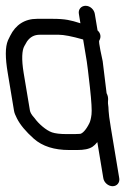

<svg xmlns="http://www.w3.org/2000/svg" viewBox="-33 -530 483 663"><path d="M239.3 -482.5 244.7 -449.6C244.4 -449.6 241.8 -450.4 240.5 -450.9C213.1 -459.5 193.8 -465 148.8 -465H95C52.3 -465 20.9 -444.3 2.2 -406.4L-5.4 -390.9L-5.5 -390.7C-15.5 -366.9 -14.9 -329.8 -6.4 -278.8L15.5 -147C16.7 -139.7 20.3 -131.4 25.3 -121.6C36.3 -99.3 56.1 -75.8 83.4 -51.4C113.7 -24.4 155.3 -12 205.3 -12H234.2C256.6 -12 274.3 -15.1 286.7 -23.4C292.5 -27.4 297.2 -32 303.1 -39.3L323.8 85.5C326.3 100.5 340.9 113 355.9 113C371 113 381.3 100.5 378.8 85.5L349.8 -88.8C344.8 -119.2 342.2 -139.1 342.1 -146.5C341.9 -155.9 341.2 -164.6 339.9 -172.6C338.7 -179.4 343.9 -191.8 335.1 -208.2L321.6 -318.5C320.5 -325 305.7 -387.8 309.9 -390L311.3 -392.9C315.9 -402.5 315 -415.2 303.9 -424.9L294.3 -482.5C291.8 -496.9 278.4 -510 262.7 -510C247.8 -510 236.7 -498.1 239.3 -482.5ZM266.6 -318.2C268.3 -308.3 271.9 -278 277.5 -228.5C283 -179.3 284.6 -147.1 283 -134.8C281.3 -120.8 278.6 -110.6 275.6 -104.6C263.2 -79.4 251.1 -69.1 244 -67.8C240.2 -67.4 233.2 -67 225 -67H196.2C174.2 -67 157.5 -69.2 146.8 -72.8C126.3 -79.6 99.5 -103.4 86.4 -122.1L85.8 -122.8L85.2 -123.5C75.6 -133.9 71.3 -142.3 70.3 -148.6L48.7 -278.1C40.8 -325.6 42.9 -356.5 51 -370.7C55 -377.6 57.9 -382.7 60.2 -386.8C71.3 -402.5 85.5 -410 104.2 -410H169.9C186.7 -410 214.7 -404.9 254.1 -393.6Z"/></svg>

Font: MewTooHand
Style: BdCondLta
Weight: 400
Designer: Mew Too, Robert Jablonski
Version: Version 0.77